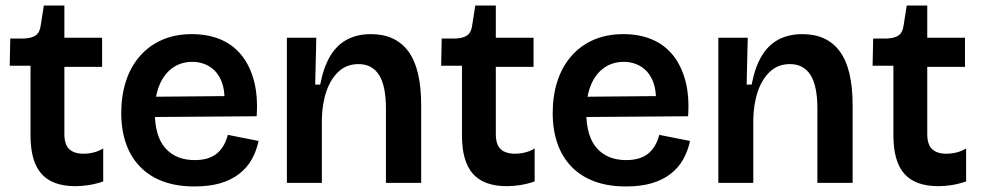

<svg xmlns="http://www.w3.org/2000/svg" viewBox="-20 -659 3534 692"><path d="M252 12Q169 12 129.5 -32.5Q90 -77 90 -171V-422H15L17 -520H64Q95 -521 109.5 -532Q124 -543 127 -569L138 -639H212V-523H348V-418H212V-176Q212 -138 229.5 -121.5Q247 -105 281 -105Q299 -105 317.5 -109.5Q336 -114 352 -124V-5Q322 5 297 8.5Q272 12 252 12Z M681 13Q617 13 568 -5Q519 -23 485 -58Q451 -93 434 -142Q417 -191 417 -252Q417 -313 433.5 -365Q450 -417 483 -455.5Q516 -494 563.5 -515Q611 -536 672 -536Q729 -536 774.5 -517Q820 -498 850.5 -460Q881 -422 895.5 -367Q910 -312 905 -240L498 -237V-310L829 -313L788 -272Q793 -328 779 -364Q765 -400 737 -418Q709 -436 673 -436Q632 -436 601.5 -414Q571 -392 554.5 -352Q538 -312 538 -255Q538 -168 576 -125Q614 -82 682 -82Q711 -82 732 -89.5Q753 -97 766.5 -110Q780 -123 788.5 -139.5Q797 -156 801 -173L912 -151Q904 -114 887 -84Q870 -54 841.5 -32Q813 -10 773.5 1.5Q734 13 681 13Z M1014 0V-313V-523H1120L1116 -354H1134Q1146 -416 1169.5 -456Q1193 -496 1230 -516Q1267 -536 1317 -536Q1406 -536 1452 -473.5Q1498 -411 1498 -280V0H1371V-267Q1371 -350 1346 -389Q1321 -428 1272 -428Q1230 -428 1201 -401.5Q1172 -375 1156.5 -330Q1141 -285 1140 -228V0Z M1807 12Q1724 12 1684.5 -32.5Q1645 -77 1645 -171V-422H1570L1572 -520H1619Q1650 -521 1664.5 -532Q1679 -543 1682 -569L1693 -639H1767V-523H1903V-418H1767V-176Q1767 -138 1784.5 -121.5Q1802 -105 1836 -105Q1854 -105 1872.5 -109.5Q1891 -114 1907 -124V-5Q1877 5 1852 8.5Q1827 12 1807 12Z M2236 13Q2172 13 2123 -5Q2074 -23 2040 -58Q2006 -93 1989 -142Q1972 -191 1972 -252Q1972 -313 1988.5 -365Q2005 -417 2038 -455.5Q2071 -494 2118.5 -515Q2166 -536 2227 -536Q2284 -536 2329.5 -517Q2375 -498 2405.5 -460Q2436 -422 2450.5 -367Q2465 -312 2460 -240L2053 -237V-310L2384 -313L2343 -272Q2348 -328 2334 -364Q2320 -400 2292 -418Q2264 -436 2228 -436Q2187 -436 2156.5 -414Q2126 -392 2109.5 -352Q2093 -312 2093 -255Q2093 -168 2131 -125Q2169 -82 2237 -82Q2266 -82 2287 -89.5Q2308 -97 2321.5 -110Q2335 -123 2343.5 -139.5Q2352 -156 2356 -173L2467 -151Q2459 -114 2442 -84Q2425 -54 2396.5 -32Q2368 -10 2328.5 1.5Q2289 13 2236 13Z M2569 0V-313V-523H2675L2671 -354H2689Q2701 -416 2724.5 -456Q2748 -496 2785 -516Q2822 -536 2872 -536Q2961 -536 3007 -473.5Q3053 -411 3053 -280V0H2926V-267Q2926 -350 2901 -389Q2876 -428 2827 -428Q2785 -428 2756 -401.5Q2727 -375 2711.5 -330Q2696 -285 2695 -228V0Z M3362 12Q3279 12 3239.5 -32.5Q3200 -77 3200 -171V-422H3125L3127 -520H3174Q3205 -521 3219.5 -532Q3234 -543 3237 -569L3248 -639H3322V-523H3458V-418H3322V-176Q3322 -138 3339.5 -121.5Q3357 -105 3391 -105Q3409 -105 3427.5 -109.5Q3446 -114 3462 -124V-5Q3432 5 3407 8.5Q3382 12 3362 12Z"/></svg>

Font: Bricolage Grotesque 24pt SemiBold
Style: Regular
Weight: 600
Designer: Mathieu Triay
Foundry: Atelier Triay
Version: Version 1.001;gftools[0.9.33.dev8+g029e19f]